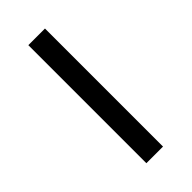

<svg xmlns="http://www.w3.org/2000/svg" viewBox="34 -222 506 506"><g transform="rotate(45 286.5 31.0)"><path d="M506 62H66V0H506Z"/></g></svg>

Font: Fauna One
Style: Regular
Weight: 400
Version: Version 1.001